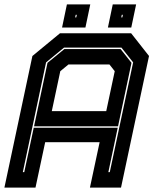

<svg xmlns="http://www.w3.org/2000/svg" viewBox="-37 -851 701 871"><path d="M-17 0 110 -597 235 -700H558L639 -597L512 0H371L415 -206H168L124 0ZM66.5 -70H73L116 -271.5H497L454.5 -70H461L567 -568L514 -635H253.5L172 -568ZM198 -347H445L483.5 -528L459.5 -558.5H273.5L236.5 -528ZM117.5 -278 178.5 -566 255 -628.5H510L559.5 -566L498.5 -278ZM452.5 -726 474.5 -831H580.5L558.5 -726ZM244.5 -726 266.5 -831H372.5L350.5 -726ZM304 -772H309L311.5 -784H306.5ZM513 -772H518L520.5 -784H515.5Z"/></svg>

Font: Tourney ExtraBold
Style: Italic
Weight: 800
Italic angle: -12°
Version: Version 1.015